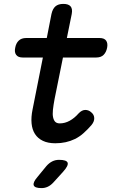

<svg xmlns="http://www.w3.org/2000/svg" viewBox="-20 -725 640 985"><path d="M491 -530Q515 -530 524.5 -516.5Q534 -503 529.5 -480Q525 -457 511.5 -443.5Q498 -430 474 -430H303L260 -217Q254 -185 251.5 -161.5Q249 -138 252.5 -122.5Q256 -107 264 -99.5Q272 -92 287 -92Q313 -92 337.5 -105.5Q362 -119 383 -143Q400 -161 417.5 -161Q435 -161 448 -149Q463 -137 463.5 -119Q464 -101 449 -83Q428 -59 407.5 -41Q387 -23 364.5 -12Q342 -1 317 4.5Q292 10 264 10Q226 10 200 -2.5Q174 -15 159.5 -37.5Q145 -60 142 -92Q139 -124 147 -163L200 -430H96Q73 -430 63 -443.5Q53 -457 58 -480Q62 -503 76 -516.5Q90 -530 114 -530H220L244 -653Q250 -680 264.5 -692.5Q279 -705 305 -705Q331 -705 342 -692.5Q353 -680 348 -653L323 -530ZM172 183 218 127Q232 111 248 103Q264 95 283 95Q322 95 327 110Q332 125 303 157L253 212Q240 226 225 233Q210 240 193 240Q158 240 153 225.5Q148 211 172 183Z"/></svg>

Font: Maple Mono NL Medium
Style: Italic
Weight: 500
Italic angle: -10°
Monospace: yes
Designer: subframe7536
Version: Version 7.000